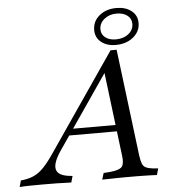

<svg xmlns="http://www.w3.org/2000/svg" viewBox="-124 -813 774 863"><g transform="rotate(-5 263.5 -382.0)"><path d="M126.6 -145.2Q91.9 -93.5 98.4 -65.3Q104.8 -37.1 154.8 -30.6L171 -29L162.9 0Q132.3 -1.6 97.2 -2Q62.1 -2.4 30.6 -2.4Q0.8 -2.4 -24.6 -2Q-50 -1.6 -70.2 0L-62.1 -29L-48.4 -30.6Q-20.2 -34.7 0.8 -45.2Q21.8 -55.6 42.3 -77Q62.9 -98.4 88.7 -136.3L390.3 -576.6H417.7L477.4 -94.4Q480.6 -71 485.5 -58.1Q490.3 -45.2 501.2 -39.5Q512.1 -33.9 530.6 -31.5L557.3 -29L549.2 0Q536.3 -0.8 520.6 -1.2Q504.8 -1.6 488.3 -2Q471.8 -2.4 454.8 -2.4H451.6H447.6Q427.4 -2.4 406.9 -2.4Q386.3 -2.4 367.3 -2Q348.4 -1.6 331.9 -1.2Q315.3 -0.8 302.4 -0.8L311.3 -29.8L341.9 -32.3Q382.3 -36.3 394 -49.6Q405.6 -62.9 400.8 -99.2L353.2 -487.1L369.4 -499.2ZM161.3 -211.3 180.6 -240.3H421L424.2 -211.3ZM416.1 -598.4Q375.8 -598.4 350.4 -619Q325 -639.5 325 -673.4Q325 -712.9 355.6 -738.3Q386.3 -763.7 433.1 -763.7Q474.2 -763.7 500.4 -743.1Q526.6 -722.6 526.6 -687.9Q526.6 -662.1 512.1 -641.9Q497.6 -621.8 473 -610.1Q448.4 -598.4 416.1 -598.4ZM418.5 -623.4Q441.1 -623.4 459.3 -631.5Q477.4 -639.5 487.9 -654Q498.4 -668.5 498.4 -686.3Q498.4 -710.5 479.8 -724.6Q461.3 -738.7 431.5 -738.7Q398.4 -738.7 375.8 -720.2Q353.2 -701.6 353.2 -674.2Q353.2 -651.6 371 -637.5Q388.7 -623.4 418.5 -623.4Z"/></g></svg>

Font: Playfair 5pt SemiExpanded Light Light
Style: Italic
Weight: 300
Italic angle: -15.6°
Version: Version 2.203